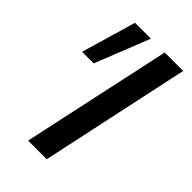

<svg xmlns="http://www.w3.org/2000/svg" viewBox="-204 -727 795 795"><g transform="rotate(45 193.5 -329.0)"><path d="M267 -658H375L234 0H125ZM23 -418 93 -658H186L91 -418Z"/></g></svg>

Font: Ysabeau Semibold
Style: Italic
Weight: 600
Italic angle: -12°
Designer: Christian Thalmann (Catharsis Fonts)
Version: Version 0.003